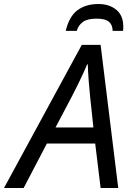

<svg xmlns="http://www.w3.org/2000/svg" viewBox="-77 -938 659 958"><path d="M-57 0 331 -714H425L513 0H425L398 -222H157L41 0ZM200 -302H389L373 -452Q369 -490 365.5 -536Q362 -582 361 -617H358Q342 -579 321 -535.5Q300 -492 277 -448ZM251 -784Q268 -856 309.5 -887Q351 -918 414 -918Q468 -918 503 -889.5Q538 -861 538 -806Q538 -801 538 -795.5Q538 -790 537 -784H485Q485 -813 467 -829Q449 -845 405 -845Q359 -845 336.5 -828.5Q314 -812 306 -784Z"/></svg>

Font: Noto IKEA Latin
Style: Italic
Weight: 400
Italic angle: -12°
Designer: Monotype Design Team
Foundry: Monotype Imaging Inc.
Version: Version 1.0